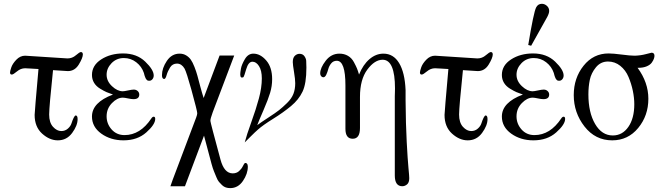

<svg xmlns="http://www.w3.org/2000/svg" viewBox="-20 -719 3463 999"><path d="M32.2 -341.8Q32.2 -348.6 38.6 -367.9Q44.9 -387.2 64.9 -408.2Q85 -429.2 110.8 -429.2Q122.1 -429.2 220.9 -422.1Q319.8 -415 331.1 -415Q356 -415 375 -431.6Q394 -448.2 400.9 -448.2Q410.6 -448.2 411.1 -436Q411.1 -418 390.1 -383.5Q369.1 -349.1 333 -349.1Q332 -349.1 255.9 -354Q235.8 -162.1 235.8 -123Q235.8 -81.1 255.9 -59.1Q275.9 -37.1 298.8 -37.1Q318.8 -37.1 333 -49.6Q347.2 -62 352.1 -77.4Q356.9 -92.8 363 -105.5Q369.1 -118.2 374 -118.2Q383.8 -118.2 383.8 -99.1Q383.8 -65.9 355.5 -27.3Q327.1 11.2 280.8 11.2Q237.8 11.2 199 -23.9Q160.2 -59.1 160.2 -121.1Q160.2 -135.3 180.2 -359.9Q162.1 -360.8 139.6 -362.3Q117.2 -363.8 110.8 -363.8Q87.9 -363.8 68.4 -347.4Q48.8 -331.1 42 -331.1Q32.2 -330.6 32.2 -341.8Z M458.5 -112.8Q458.5 -186 567.9 -227.1Q547.9 -233.9 534.7 -239.5Q521.5 -245.1 501 -257.6Q480.5 -270 469.5 -288.1Q458.5 -306.2 458.5 -329.1Q458.5 -378.9 506.6 -409.9Q554.7 -440.9 620.6 -440.9Q691.4 -440.9 735.6 -398.4Q779.8 -356 779.8 -326.2Q779.8 -314.9 773.2 -306.9Q766.6 -298.8 756.8 -298.8Q753.9 -298.8 751.2 -299.3Q748.5 -299.8 746.6 -300.8Q744.6 -301.8 743.2 -304Q741.7 -306.2 740.2 -307.6Q738.8 -309.1 737.3 -312.5Q735.8 -315.9 735.4 -317.4Q734.9 -318.8 733.2 -323Q731.4 -327.1 731.4 -328.6Q731.4 -330.1 730 -334.5Q728.5 -338.9 728.5 -339.8Q717.3 -373 689 -395Q660.6 -417 624.5 -417Q586.4 -417 560.5 -390.4Q534.7 -363.8 534.7 -330.1Q534.7 -296.9 562.7 -270.5Q590.8 -244.1 618.7 -244.1Q626.5 -244.1 646.5 -248.5Q666.5 -252.9 675.8 -252.9Q688 -252.9 696.3 -245.4Q704.6 -237.8 704.6 -227.1Q704.6 -203.1 674.8 -203.1Q663.6 -203.1 645.8 -207Q627.9 -210.9 618.7 -210.9Q589.8 -210.9 562.3 -182.4Q534.7 -153.8 534.7 -113.8Q534.7 -74.7 560.8 -45.4Q586.9 -16.1 627.9 -16.1Q710 -16.1 767.6 -103Q773.4 -111.8 779.8 -111.8Q787.6 -111.8 787.6 -100.1Q787.6 -71.3 741.2 -30Q694.8 11.2 622.6 11.2Q555.7 11.2 507.1 -23.7Q458.5 -58.6 458.5 -112.8Z M822.8 -328.1Q822.8 -364.3 848.1 -402.1Q873.5 -439.9 914.6 -439.9Q933.6 -439.9 948.5 -430.9Q963.4 -421.9 972.9 -408.4Q982.4 -395 991.9 -370.6Q1001.5 -346.2 1007.1 -325.2Q1012.7 -304.2 1022.2 -268.6Q1031.7 -232.9 1039.6 -209L1122.6 -430.2H1198.7L1086.4 -133.8Q1074.2 -100.6 1074.7 -89.8Q1074.7 -82 1127.4 111.8Q1146.5 182.6 1190.4 183.1Q1210.4 183.1 1223.4 171.6Q1236.3 160.2 1243.4 146Q1250.5 131.8 1253.4 129.9Q1259.3 127 1264.4 132.1Q1269.5 137.2 1269.5 147.9Q1269.5 185.1 1244.1 222.4Q1218.8 259.8 1177.7 259.8Q1165.5 259.8 1155 256.3Q1144.5 252.9 1135.5 244.4Q1126.5 235.8 1119.4 227.5Q1112.3 219.2 1105.5 202.1Q1098.6 185.1 1093 171.6Q1087.4 158.2 1080.6 133.5Q1073.7 108.9 1069.1 90.3Q1064.5 71.8 1055.9 40.8Q1047.4 9.8 1041.5 -13.2L942.4 250H866.7Q872.6 231 901.4 155.8L1000.5 -106.9Q1006.3 -122.1 1006.3 -129.9Q1006.3 -141.1 975.6 -252.9Q950.7 -342.8 940.4 -361.8Q925.3 -387.7 901.4 -388.2Q877.4 -388.2 865 -368.2Q852.5 -348.1 846.9 -328.1Q841.3 -308.1 834.5 -308.1Q822.8 -308.1 822.8 -328.1Z M1230 -332Q1230 -340.8 1233.6 -361.8Q1237.3 -382.8 1254.2 -411.4Q1271 -439.9 1298.3 -439.9Q1334.5 -439.9 1365.2 -404.5Q1396 -369.1 1396 -307.1Q1396 -271 1385.5 -236.1Q1375 -201.2 1351.1 -146Q1327.1 -90.8 1318.4 -67.9Q1337.4 -82 1375.7 -106.9Q1414.1 -131.8 1432.1 -146Q1450.2 -160.2 1473.6 -183.1Q1497.1 -206.1 1506.6 -230.5Q1516.1 -254.9 1516.1 -286.1Q1516.1 -306.2 1509.8 -344.5Q1503.4 -382.8 1503.4 -396Q1503.4 -418.9 1514.4 -429Q1525.4 -439 1538.1 -439Q1555.2 -439 1563.7 -427Q1572.3 -415 1573.2 -403.1Q1574.2 -391.1 1574.2 -367.2Q1574.2 -284.2 1554.2 -242.2Q1534.2 -200.2 1494.1 -167Q1454.1 -133.8 1401.1 -100.8Q1348.1 -67.9 1322.3 -44.9Q1308.1 -32.7 1283.7 -8.3Q1259.3 16.1 1253.4 22Q1263.2 -16.1 1287.6 -83.5Q1312 -150.9 1327.1 -207Q1342.3 -263.2 1342.3 -311Q1342.3 -352.1 1327.6 -375Q1313 -397.9 1293.5 -397.9Q1272.5 -397.9 1261.2 -359.4Q1250 -320.8 1247.1 -317.9Q1230 -309.1 1230 -332Z M1646 -336.9Q1646 -365.7 1674.6 -402.8Q1703.1 -439.9 1746.1 -439.9Q1771 -439.9 1790.5 -428.5Q1810.1 -417 1821.5 -395.5Q1833 -374 1837.6 -362.5Q1842.3 -351.1 1848.1 -331.1Q1869.1 -382.8 1902.6 -411.4Q1936 -439.9 1975.1 -439.9Q2026.9 -439.9 2056.6 -390.9Q2086.4 -341.8 2090.3 -250V-195.8Q2091.3 -71.8 2096.2 19.5Q2101.1 110.8 2105.2 153.8Q2109.4 196.8 2109.4 208Q2109.4 231 2097.9 240.5Q2086.4 250 2073.2 250Q2034.2 250 2034.2 193.8V-219.2Q2034.2 -222.2 2034.7 -235.6Q2035.2 -249 2035.2 -258.8Q2035.2 -407.7 1971.2 -408.2Q1929.2 -408.2 1891.1 -356.7Q1853 -305.2 1853 -214.8V-53.2Q1853 2.9 1815.2 2.9Q1777.3 2.9 1777.3 -48.8V-274.9Q1777.3 -402.8 1732.4 -402.8Q1714.4 -402.8 1703.4 -389.4Q1692.4 -376 1688.2 -360.1Q1684.1 -344.2 1677.7 -330.6Q1671.4 -316.9 1662.1 -316.9Q1656.2 -316.9 1651.1 -322.5Q1646 -328.1 1646 -336.9Z M2165 -341.8Q2165 -348.6 2171.4 -367.9Q2177.7 -387.2 2197.8 -408.2Q2217.8 -429.2 2243.7 -429.2Q2254.9 -429.2 2353.8 -422.1Q2452.6 -415 2463.9 -415Q2488.8 -415 2507.8 -431.6Q2526.9 -448.2 2533.7 -448.2Q2543.5 -448.2 2543.9 -436Q2543.9 -418 2522.9 -383.5Q2502 -349.1 2465.8 -349.1Q2464.8 -349.1 2388.7 -354Q2368.7 -162.1 2368.7 -123Q2368.7 -81.1 2388.7 -59.1Q2408.7 -37.1 2431.6 -37.1Q2451.7 -37.1 2465.8 -49.6Q2480 -62 2484.9 -77.4Q2489.7 -92.8 2495.8 -105.5Q2502 -118.2 2506.8 -118.2Q2516.6 -118.2 2516.6 -99.1Q2516.6 -65.9 2488.3 -27.3Q2460 11.2 2413.6 11.2Q2370.6 11.2 2331.8 -23.9Q2293 -59.1 2293 -121.1Q2293 -135.3 2313 -359.9Q2294.9 -360.8 2272.5 -362.3Q2250 -363.8 2243.7 -363.8Q2220.7 -363.8 2201.2 -347.4Q2181.6 -331.1 2174.8 -331.1Q2165 -330.6 2165 -341.8Z M2591.3 -112.8Q2591.3 -186 2700.7 -227.1Q2680.7 -233.9 2667.5 -239.5Q2654.3 -245.1 2633.8 -257.6Q2613.3 -270 2602.3 -288.1Q2591.3 -306.2 2591.3 -329.1Q2591.3 -378.9 2639.4 -409.9Q2687.5 -440.9 2753.4 -440.9Q2824.2 -440.9 2868.4 -398.4Q2912.6 -356 2912.6 -326.2Q2912.6 -314.9 2906 -306.9Q2899.4 -298.8 2889.6 -298.8Q2886.7 -298.8 2884 -299.3Q2881.3 -299.8 2879.4 -300.8Q2877.4 -301.8 2876 -304Q2874.5 -306.2 2873 -307.6Q2871.6 -309.1 2870.1 -312.5Q2868.7 -315.9 2868.2 -317.4Q2867.7 -318.8 2866 -323Q2864.3 -327.1 2864.3 -328.6Q2864.3 -330.1 2862.8 -334.5Q2861.3 -338.9 2861.3 -339.8Q2850.1 -373 2821.8 -395Q2793.5 -417 2757.3 -417Q2719.2 -417 2693.4 -390.4Q2667.5 -363.8 2667.5 -330.1Q2667.5 -296.9 2695.6 -270.5Q2723.6 -244.1 2751.5 -244.1Q2759.3 -244.1 2779.3 -248.5Q2799.3 -252.9 2808.6 -252.9Q2820.8 -252.9 2829.1 -245.4Q2837.4 -237.8 2837.4 -227.1Q2837.4 -203.1 2807.6 -203.1Q2796.4 -203.1 2778.6 -207Q2760.7 -210.9 2751.5 -210.9Q2722.7 -210.9 2695.1 -182.4Q2667.5 -153.8 2667.5 -113.8Q2667.5 -74.7 2693.6 -45.4Q2719.7 -16.1 2760.7 -16.1Q2842.8 -16.1 2900.4 -103Q2906.2 -111.8 2912.6 -111.8Q2920.4 -111.8 2920.4 -100.1Q2920.4 -71.3 2874 -30Q2827.6 11.2 2755.4 11.2Q2688.5 11.2 2639.9 -23.7Q2591.3 -58.6 2591.3 -112.8ZM2728.5 -484.9Q2756.3 -653.8 2769.5 -680.2Q2779.3 -699.2 2799.3 -699.2Q2813.5 -699.2 2825.4 -688.7Q2837.4 -678.2 2837.4 -662.1Q2837.4 -649.9 2827.4 -630.9Q2817.4 -611.8 2743.7 -481Z M2965.3 -224.1Q2965.3 -313 3016.4 -377Q3067.4 -440.9 3146.5 -440.9Q3170.4 -440.9 3214.8 -435.1Q3259.3 -429.2 3282.2 -429.2H3283.2Q3314 -430.2 3341.1 -437.5Q3368.2 -444.8 3370.1 -444.8Q3385.3 -444.8 3385.3 -428.2Q3385.3 -422.4 3382.3 -413.6Q3379.4 -404.8 3371.3 -393.3Q3363.3 -381.8 3345.2 -374Q3327.1 -366.2 3301.3 -366.2H3297.4Q3353.5 -290 3353.5 -205.1Q3353.5 -117.2 3300.5 -53Q3247.6 11.2 3165.5 11.2Q3077.6 11.2 3021.5 -60.5Q2965.3 -132.3 2965.3 -224.1ZM3041.5 -228Q3041.5 -133.8 3076.4 -74Q3111.3 -14.2 3168.5 -14.2Q3218.3 -14.2 3249.3 -58.6Q3280.3 -103 3280.3 -176.8Q3280.3 -210 3272.7 -246.6Q3265.1 -283.2 3250.2 -318.6Q3235.4 -354 3207.3 -376.5Q3179.2 -398.9 3143.6 -398.9Q3105.5 -398.9 3080.8 -368.9Q3056.2 -338.9 3048.8 -303.5Q3041.5 -268.1 3041.5 -228Z"/></svg>

Font: CMU Serif Upright Italic
Style: UprightItalic
Weight: 500
Version: Version 0.7.0